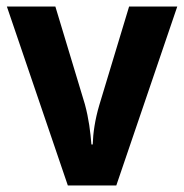

<svg xmlns="http://www.w3.org/2000/svg" viewBox="-20 -566 562 586"><path d="M187 0H335L521 -546H374L283 -245C270 -201 264 -160 263 -125H259C256 -163 251 -204 239 -248L149 -546H1Z"/></svg>

Font: Noto Sans Kannada SemiCondensed
Style: Bold
Weight: 700
Width: 4
Designer: Jelle Bosma - Monotype Design Team
Foundry: Monotype Imaging Inc.
Version: Version 2.005